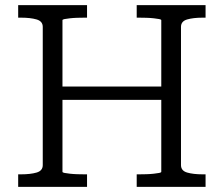

<svg xmlns="http://www.w3.org/2000/svg" viewBox="-20 -730 874 750"><path d="M204 -392H635V-340H204ZM51 0V-49H62Q99 -49 123 -56Q147 -63 147 -85V-625Q147 -647 123 -654Q99 -661 62 -661H51V-710H320V-661H311Q297 -661 281.5 -660.5Q266 -660 253 -658.5Q240 -657 232 -655.5Q224 -654 224 -651V-59Q224 -56 232 -54.5Q240 -53 253 -51.5Q266 -50 281.5 -49.5Q297 -49 311 -49H320V0ZM514 0V-49H523Q537 -49 552.5 -49.5Q568 -50 581 -51.5Q594 -53 602 -54.5Q610 -56 610 -59V-651Q610 -654 602 -655.5Q594 -657 581 -658.5Q568 -660 552.5 -660.5Q537 -661 523 -661H514V-710H783V-661H772Q735 -661 711 -654Q687 -647 687 -625V-85Q687 -63 711 -56Q735 -49 772 -49H783V0Z"/></svg>

Font: Roboto Serif 20pt Light
Style: Regular
Weight: 300
Version: Version 1.008